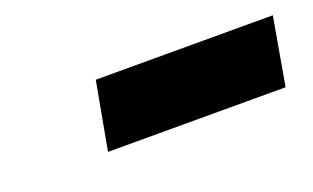

<svg xmlns="http://www.w3.org/2000/svg" viewBox="-32 -828 522 320"><g transform="rotate(-20 228.5 -668.0)"><path d="M121 -608H436L457 -728H143Z"/></g></svg>

Font: Fixel Display 20240404 ExBold
Style: Italic
Weight: 800
Italic angle: -10°
Designer: AlfaBravo + MacPaw
Foundry: Kyrylo Tkachov, Marchela Mozhyna, Serhii Makarenko, Maria Weinstein, Zakhar Kryvoshyya
Version: Version 1.211;Glyphs 3.2 (3225)